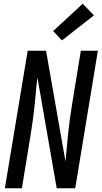

<svg xmlns="http://www.w3.org/2000/svg" viewBox="-20 -1006 543 1026"><path d="M6 0 128 -735H226L330 -143Q334 -180 337 -217.5Q340 -255 344 -292Q348 -329 353 -366.5Q358 -404 364 -441L412 -735H503L382 0H283L180 -592Q175 -555 172 -517.5Q169 -480 165 -443Q161 -406 156 -368.5Q151 -331 145 -294L97 0ZM311 -790 264 -840 422 -986 482 -924Z"/></svg>

Font: Iosevka Curly Medium Oblique
Style: Regular
Weight: 500
Italic angle: -9°
Monospace: yes
Designer: Belleve Invis
Foundry: Belleve Invis
Version: Version 11.1.0; ttfautohint (v1.8.3)